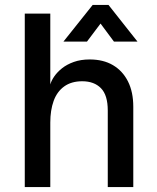

<svg xmlns="http://www.w3.org/2000/svg" viewBox="-20 -755 634 775"><path d="M80 0V-700H183V-414Q187 -429 199 -446.5Q211 -464 230.5 -479.5Q250 -495 278 -505Q306 -515 342 -515Q397 -515 436 -492Q475 -469 496.5 -426.5Q518 -384 518 -324V0H415V-309Q415 -371 387.5 -399Q360 -427 312 -427Q268 -427 239 -406Q210 -385 196.5 -347.5Q183 -310 183 -260V0ZM236 -587 354 -735H418L535 -587H440L356 -700H416L331 -587Z"/></svg>

Font: Inclusive Sans Medium
Style: Regular
Weight: 500
Designer: Olivia King
Foundry: Olivia King
Version: Version 2.004